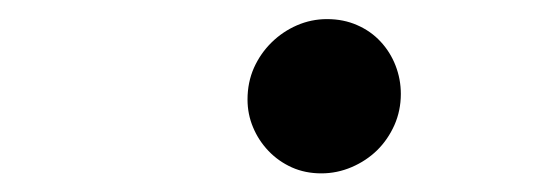

<svg xmlns="http://www.w3.org/2000/svg" viewBox="-20 -592 590 203"><path d="M325.7 -571.8Q343.3 -571.8 357.7 -565.4Q372.1 -559.1 382.3 -548.1Q392.6 -537.1 398.2 -522.7Q403.8 -508.3 403.8 -492.7Q403.8 -475.1 397 -459.7Q390.1 -444.3 378.7 -433.1Q367.2 -421.9 351.8 -415.3Q336.4 -408.7 319.8 -408.7Q302.7 -408.7 288.6 -415Q274.4 -421.4 263.9 -432.4Q253.4 -443.4 247.6 -457.3Q241.7 -471.2 241.7 -486.8Q241.7 -504.9 248.5 -520.3Q255.4 -535.6 267.1 -547.1Q278.8 -558.6 293.9 -565.2Q309.1 -571.8 325.7 -571.8Z"/></svg>

Font: Code New Roman
Style: Italic
Weight: 400
Italic angle: -11°
Monospace: yes
Designer: Sam Radian
Foundry: Code New Roman
Version: Version 1.508 October 19, 2014